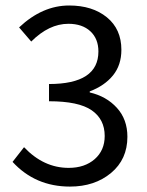

<svg xmlns="http://www.w3.org/2000/svg" viewBox="-20 -670 537 702"><path d="M235.8 12.2Q108.9 12.2 25.9 -78.1L67.9 -131.8Q139.6 -56.2 231 -56.2Q289.6 -56.2 326.2 -88.1Q362.8 -120.1 362.8 -172.9Q362.8 -233.9 315.2 -266.8Q267.6 -299.8 159.2 -299.8V-362.8Q339.8 -362.8 339.8 -481.9Q339.8 -528.3 310.3 -555.7Q280.8 -583 230 -583Q159.2 -583 94.2 -518.1L49.8 -569.8Q134.8 -649.9 232.9 -649.9Q317.9 -649.9 370.8 -606.7Q423.8 -563.5 423.8 -487.8Q423.8 -432.1 393.1 -394.3Q362.3 -356.4 308.1 -335.9V-332Q369.1 -317.9 407.5 -275.6Q445.8 -233.4 445.8 -169.9Q445.8 -87.4 386 -37.6Q326.2 12.2 235.8 12.2Z"/></svg>

Font: Riemann
Style: Regular
Weight: 400
Designer: Paul D. Hunt
Foundry: Adobe Systems Incorporated
Version: Version 2.020;PS 2.0;hotconv 1.0.86;makeotf.lib2.5.63406